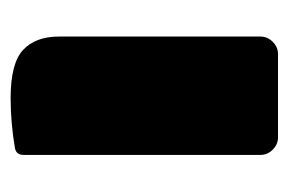

<svg xmlns="http://www.w3.org/2000/svg" viewBox="-112 -428 548 365"><g transform="rotate(90 162.5 -246.0)"><path d="M50 -83.3V-466.7Q50 -480 60 -490Q70 -500 83.3 -500H241.7Q255 -500 265 -490Q275 -480 275 -466.7V-16.7Q275 -2.5 262.5 0Q214.2 8.3 166.7 8.3Q100.8 8.3 75.4 -15.4Q50 -39.2 50 -83.3Z"/></g></svg>

Font: BoonTook Mon
Style: Regular
Weight: 400
Designer: Sungsit Sawaiwan
Foundry: FontUni
Version: Version 3.0